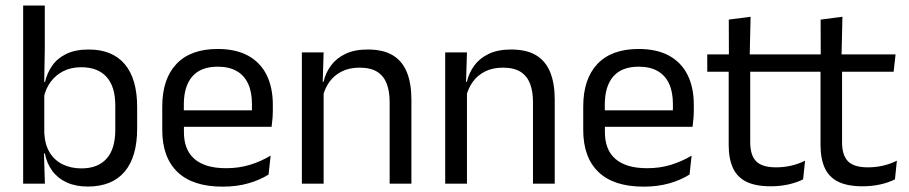

<svg xmlns="http://www.w3.org/2000/svg" viewBox="-20 -683 3380 714"><path d="M306.5 10.7Q261.6 10.7 228.3 -4.5Q195.1 -19.7 174.5 -47.5Q153.9 -75.3 146.8 -112.3H120L144.7 -188.5Q146.9 -144.6 165.1 -115.3Q183.3 -86 213.9 -71.4Q244.4 -56.8 282.8 -56.8Q343.9 -56.8 376.3 -93Q408.7 -129.1 408.7 -199.9V-291.6Q408.7 -361 376.2 -397Q343.7 -433 281.7 -433Q244.7 -433 216 -418.6Q187.4 -404.2 168.8 -379.2Q150.2 -354.2 143.1 -321.8L124.3 -378.4H147.4Q155.2 -411.9 174.4 -439.2Q193.6 -466.5 227 -482.7Q260.4 -498.9 310 -498.9Q397.9 -498.9 444 -444.3Q490 -389.7 490 -285.4V-204.6Q490 -99.5 443.3 -44.4Q396.5 10.7 306.5 10.7ZM147 0H66.1V-662.5H146.6V-503.5L144.2 -363.5L144.7 -348.1V-143.9L143.3 -117.9Z M808.1 11.1Q696.6 11.1 640 -43.4Q583.4 -97.8 583.4 -199.7V-286.6Q583.4 -389.4 636.1 -445.1Q688.7 -500.9 789.5 -500.9Q857.4 -500.9 903.1 -475.7Q948.7 -450.4 971.7 -403.9Q994.6 -357.4 994.6 -293V-274.8Q994.6 -259.1 993.4 -243Q992.2 -226.9 990 -211.4H915.7Q916.5 -235.6 916.7 -257.1Q916.9 -278.6 916.9 -296.4Q916.9 -341 902.6 -371.8Q888.4 -402.6 860.2 -418.8Q831.9 -435 789.5 -435Q726.4 -435 695 -398.5Q663.6 -362.1 663.6 -294.1V-247.4L664 -237.5V-190.8Q664 -160.4 673 -135.9Q682 -111.3 701.1 -93.8Q720.3 -76.2 750 -66.8Q779.8 -57.5 821.2 -57.5Q868.3 -57.5 909.3 -70Q950.3 -82.6 986.4 -104.2L978.8 -34Q946.6 -13.5 903.4 -1.2Q860.3 11.1 808.1 11.1ZM972.9 -211.4H626.1V-272.7H972.9Z M1509.9 0H1429V-303.7Q1429 -343 1418.2 -371.5Q1407.5 -399.9 1383.2 -415.7Q1358.8 -431.4 1317.1 -431.4Q1278.6 -431.4 1250.3 -417Q1222 -402.5 1204.5 -377.8Q1187 -353 1180 -321.5L1165.5 -378.9H1183.2Q1190.8 -412.1 1210.8 -439.3Q1230.8 -466.5 1264.6 -482.7Q1298.4 -498.9 1347.5 -498.9Q1405.7 -498.9 1441.2 -477.1Q1476.8 -455.2 1493.3 -413.8Q1509.9 -372.3 1509.9 -312.6ZM1183.5 0H1102.6V-488.2H1183.5L1179.9 -371.1L1183.5 -366.3Z M2042.9 0H1962V-303.7Q1962 -343 1951.2 -371.5Q1940.5 -399.9 1916.2 -415.7Q1891.8 -431.4 1850.1 -431.4Q1811.6 -431.4 1783.3 -417Q1755 -402.5 1737.5 -377.8Q1720 -353 1713 -321.5L1698.5 -378.9H1716.2Q1723.8 -412.1 1743.8 -439.3Q1763.8 -466.5 1797.6 -482.7Q1831.4 -498.9 1880.5 -498.9Q1938.7 -498.9 1974.2 -477.1Q2009.8 -455.2 2026.3 -413.8Q2042.9 -372.3 2042.9 -312.6ZM1716.5 0H1635.6V-488.2H1716.5L1712.9 -371.1L1716.5 -366.3Z M2373.6 11.1Q2262.1 11.1 2205.5 -43.4Q2148.9 -97.8 2148.9 -199.7V-286.6Q2148.9 -389.4 2201.6 -445.1Q2254.2 -500.9 2355 -500.9Q2422.9 -500.9 2468.6 -475.7Q2514.2 -450.4 2537.2 -403.9Q2560.1 -357.4 2560.1 -293V-274.8Q2560.1 -259.1 2558.9 -243Q2557.7 -226.9 2555.5 -211.4H2481.2Q2482 -235.6 2482.2 -257.1Q2482.4 -278.6 2482.4 -296.4Q2482.4 -341 2468.1 -371.8Q2453.9 -402.6 2425.7 -418.8Q2397.4 -435 2355 -435Q2291.9 -435 2260.5 -398.5Q2229.1 -362.1 2229.1 -294.1V-247.4L2229.5 -237.5V-190.8Q2229.5 -160.4 2238.5 -135.9Q2247.5 -111.3 2266.6 -93.8Q2285.8 -76.2 2315.5 -66.8Q2345.3 -57.5 2386.7 -57.5Q2433.8 -57.5 2474.8 -70Q2515.8 -82.6 2551.9 -104.2L2544.3 -34Q2512.1 -13.5 2468.9 -1.2Q2425.8 11.1 2373.6 11.1ZM2538.4 -211.4H2191.6V-272.7H2538.4Z M2846.4 9.8Q2790 9.8 2755.6 -7.2Q2721.2 -24.2 2705.5 -58.6Q2689.8 -93 2689.8 -144.6V-452.3H2769.9V-153.9Q2769.9 -105.9 2791.9 -83.3Q2813.9 -60.7 2866.1 -60.7Q2895.5 -60.7 2922.8 -67.1Q2950.1 -73.5 2973.8 -85.5L2966.6 -16.1Q2942.8 -3.9 2911.4 3Q2879.9 9.8 2846.4 9.8ZM2961.7 -416.2H2610.1V-480.8H2968.9ZM2767.9 -473.1H2690.6L2690.2 -610.1L2771.3 -620.7Z M3187.9 9.8Q3131.5 9.8 3097.1 -7.2Q3062.7 -24.2 3047 -58.6Q3031.3 -93 3031.3 -144.6V-452.3H3111.4V-153.9Q3111.4 -105.9 3133.4 -83.3Q3155.4 -60.7 3207.6 -60.7Q3237 -60.7 3264.3 -67.1Q3291.6 -73.5 3315.3 -85.5L3308.1 -16.1Q3284.3 -3.9 3252.9 3Q3221.4 9.8 3187.9 9.8ZM3303.2 -416.2H2951.6V-480.8H3310.4ZM3109.4 -473.1H3032.1L3031.7 -610.1L3112.8 -620.7Z"/></svg>

Font: Anek Malayalam Medium
Style: Regular
Weight: 500
Designer: Maithili Shingre (Malayalam) & Yesha Goshar (Latin)
Foundry: Ek Type
Version: Version 1.003